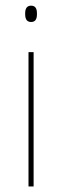

<svg xmlns="http://www.w3.org/2000/svg" viewBox="-20 -674 224 694"><path d="M83 0V-485.5H101.5V0ZM92.5 -594.5Q82 -594.5 76.5 -601.2Q71 -608 71 -622V-626.5Q71 -640 76.5 -646.8Q82 -653.5 92.5 -653.5Q103 -653.5 108.2 -646.8Q113.5 -640 113.5 -626.5V-622Q113.5 -608 108.2 -601.2Q103 -594.5 92.5 -594.5Z"/></svg>

Font: Anek Bangla Thin
Style: Regular
Weight: 250
Designer: Sulekha Rajkumar (Bangla), Yesha Goshar (Latin)
Foundry: Ek Type
Version: Version 1.003